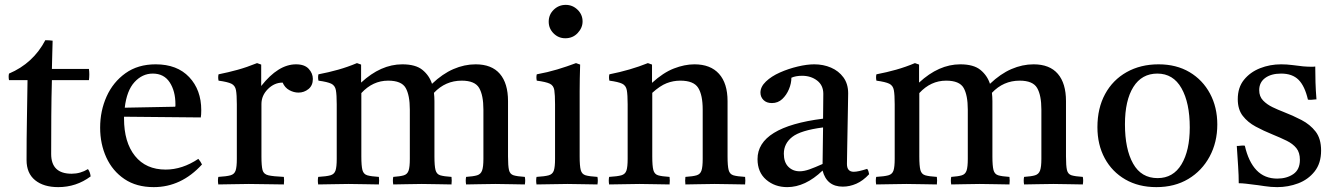

<svg xmlns="http://www.w3.org/2000/svg" viewBox="-20 -756 5480 788"><path d="M219 12Q159 12 124 -16.5Q89 -45 89 -99Q89 -187 90.5 -269Q92 -351 93 -427H17Q14 -442 17 -454Q116 -496 166 -591Q174 -591 182 -590.5Q190 -590 196 -589Q195 -563 194.5 -534Q194 -505 193 -473H345Q348 -451 345 -427H193Q191 -357 190.5 -279.5Q190 -202 190 -124Q190 -43 274 -43Q310 -43 341 -62Q350 -50 352 -32Q293 12 219 12Z M611 12Q540 12 491 -21Q442 -54 416.5 -109.5Q391 -165 391 -232Q391 -301 417.5 -360Q444 -419 495 -455.5Q546 -492 619 -492Q707 -492 756.5 -439.5Q806 -387 806 -304Q806 -294 805.5 -286.5Q805 -279 804 -274L489 -277Q489 -273 489 -270Q489 -172 534 -116Q579 -60 660 -60Q728 -60 794 -104Q804 -92 809 -81Q724 12 611 12ZM492 -314 699 -318Q700 -320 700 -323.5Q700 -327 700 -328Q700 -382 676.5 -418Q653 -454 607 -454Q564 -454 532 -419Q500 -384 492 -314Z M876 1Q873 -15 876 -30Q910 -32 926 -36.5Q942 -41 947 -56Q952 -71 952 -104V-328Q952 -367 948.5 -386Q945 -405 929.5 -412.5Q914 -420 877 -425Q874 -439 877 -451Q917 -459 955 -469.5Q993 -480 1035 -497L1052 -491V-403Q1122 -492 1195 -492Q1230 -492 1247 -473.5Q1264 -455 1264 -432Q1264 -405 1246 -390.5Q1228 -376 1205 -376Q1186 -376 1167.5 -386Q1149 -396 1140 -417Q1106 -417 1079.5 -390.5Q1053 -364 1053 -329V-114Q1053 -75 1057.5 -58Q1062 -41 1081.5 -36.5Q1101 -32 1145 -30Q1147 -16 1145 1Q1111 1 1075 0Q1039 -1 1001 -1Q964 -1 935.5 0Q907 1 876 1Z M1893 1Q1890 -15 1893 -30Q1923 -32 1938 -36.5Q1953 -41 1958.5 -56Q1964 -71 1964 -104V-306Q1964 -365 1946.5 -395Q1929 -425 1875 -425Q1808 -425 1761 -375Q1763 -359 1763 -341V-114Q1763 -75 1767.5 -58Q1772 -41 1787 -36.5Q1802 -32 1833 -30Q1835 -15 1833 1Q1805 1 1777 0Q1749 -1 1711 -1Q1674 -1 1646.5 0Q1619 1 1594 1Q1591 -15 1594 -30Q1623 -32 1637.5 -36.5Q1652 -41 1657 -56Q1662 -71 1662 -104V-306Q1662 -365 1645 -395Q1628 -425 1573 -425Q1510 -425 1463 -374V-114Q1463 -75 1467.5 -58Q1472 -41 1487.5 -36.5Q1503 -32 1535 -30Q1537 -15 1535 1Q1507 1 1477.5 0Q1448 -1 1410 -1Q1374 -1 1345 0Q1316 1 1286 1Q1283 -15 1286 -30Q1320 -32 1336 -36.5Q1352 -41 1357 -56Q1362 -71 1362 -104V-328Q1362 -367 1358.5 -386Q1355 -405 1339.5 -412.5Q1324 -420 1287 -425Q1284 -439 1287 -451Q1329 -459 1368 -470Q1407 -481 1445 -497L1462 -491V-417Q1543 -492 1631 -492Q1686 -492 1714 -469Q1742 -446 1753 -412Q1796 -453 1841 -472.5Q1886 -492 1932 -492Q1998 -492 2031.5 -453Q2065 -414 2065 -341V-114Q2065 -75 2069 -58Q2073 -41 2088 -36.5Q2103 -32 2134 -30Q2137 -15 2134 1Q2106 1 2078 0Q2050 -1 2013 -1Q1975 -1 1946.5 0Q1918 1 1893 1Z M2432 1Q2404 1 2374 0Q2344 -1 2309 -1Q2277 -1 2244.5 0Q2212 1 2182 1Q2179 -15 2182 -30Q2216 -32 2232 -36.5Q2248 -41 2253 -56Q2258 -71 2258 -104V-328Q2258 -367 2255 -386Q2252 -405 2236.5 -412.5Q2221 -420 2183 -425Q2180 -439 2183 -451Q2227 -459 2267 -471Q2307 -483 2344 -497L2361 -491Q2360 -460 2359.5 -433Q2359 -406 2359 -382V-114Q2359 -75 2363.5 -58Q2368 -41 2383.5 -36.5Q2399 -32 2432 -30Q2435 -15 2432 1ZM2232 -667Q2232 -696 2252.5 -716Q2273 -736 2302 -736Q2330 -736 2350.5 -716Q2371 -696 2371 -668Q2371 -642 2351 -620.5Q2331 -599 2300 -599Q2272 -599 2252 -619Q2232 -639 2232 -667Z M2793 1Q2791 -15 2793 -30Q2824 -32 2839 -36.5Q2854 -41 2859 -56Q2864 -71 2864 -104V-306Q2864 -366 2845.5 -395.5Q2827 -425 2772 -425Q2743 -425 2716 -414.5Q2689 -404 2657 -375V-114Q2657 -75 2661.5 -58Q2666 -41 2681 -36.5Q2696 -32 2728 -30Q2730 -15 2728 1Q2700 1 2669.5 0Q2639 -1 2604 -1Q2572 -1 2541 0Q2510 1 2480 1Q2477 -15 2480 -30Q2514 -32 2530 -36.5Q2546 -41 2551 -56Q2556 -71 2556 -104V-328Q2556 -367 2552.5 -386Q2549 -405 2533.5 -412.5Q2518 -420 2481 -425Q2478 -439 2481 -451Q2567 -468 2639 -497L2656 -491V-416Q2702 -458 2746 -475Q2790 -492 2830 -492Q2896 -492 2931 -453Q2966 -414 2966 -341V-114Q2966 -75 2970.5 -58Q2975 -41 2990 -36.5Q3005 -32 3038 -30Q3040 -15 3038 1Q3008 1 2979.5 0Q2951 -1 2913 -1Q2876 -1 2848.5 0Q2821 1 2793 1Z M3439 10Q3373 10 3356 -56Q3285 12 3211 12Q3160 12 3124.5 -18.5Q3089 -49 3089 -103Q3089 -235 3358 -269Q3358 -293 3358.5 -318Q3359 -343 3359 -371Q3359 -406 3333.5 -425.5Q3308 -445 3272 -445Q3246 -445 3228 -437Q3228 -414 3218 -390Q3208 -366 3190.5 -349.5Q3173 -333 3148 -333Q3126 -333 3113.5 -345.5Q3101 -358 3101 -376Q3101 -400 3123.5 -421.5Q3146 -443 3181 -458.5Q3216 -474 3254 -483Q3292 -492 3322 -492Q3359 -492 3390.5 -478.5Q3422 -465 3441.5 -438.5Q3461 -412 3461 -373Q3461 -349 3460 -310.5Q3459 -272 3458.5 -228.5Q3458 -185 3457 -146Q3456 -107 3456 -83Q3456 -51 3484 -51Q3502 -51 3539 -63Q3543 -58 3544.5 -52Q3546 -46 3547 -41Q3522 -14 3494.5 -2Q3467 10 3439 10ZM3356 -83 3358 -233Q3266 -221 3231.5 -194Q3197 -167 3197 -125Q3197 -90 3215.5 -71.5Q3234 -53 3262 -53Q3280 -53 3302.5 -61Q3325 -69 3356 -83Z M4183 1Q4180 -15 4183 -30Q4213 -32 4228 -36.5Q4243 -41 4248.5 -56Q4254 -71 4254 -104V-306Q4254 -365 4236.5 -395Q4219 -425 4165 -425Q4098 -425 4051 -375Q4053 -359 4053 -341V-114Q4053 -75 4057.5 -58Q4062 -41 4077 -36.5Q4092 -32 4123 -30Q4125 -15 4123 1Q4095 1 4067 0Q4039 -1 4001 -1Q3964 -1 3936.5 0Q3909 1 3884 1Q3881 -15 3884 -30Q3913 -32 3927.5 -36.5Q3942 -41 3947 -56Q3952 -71 3952 -104V-306Q3952 -365 3935 -395Q3918 -425 3863 -425Q3800 -425 3753 -374V-114Q3753 -75 3757.5 -58Q3762 -41 3777.5 -36.5Q3793 -32 3825 -30Q3827 -15 3825 1Q3797 1 3767.5 0Q3738 -1 3700 -1Q3664 -1 3635 0Q3606 1 3576 1Q3573 -15 3576 -30Q3610 -32 3626 -36.5Q3642 -41 3647 -56Q3652 -71 3652 -104V-328Q3652 -367 3648.5 -386Q3645 -405 3629.5 -412.5Q3614 -420 3577 -425Q3574 -439 3577 -451Q3619 -459 3658 -470Q3697 -481 3735 -497L3752 -491V-417Q3833 -492 3921 -492Q3976 -492 4004 -469Q4032 -446 4043 -412Q4086 -453 4131 -472.5Q4176 -492 4222 -492Q4288 -492 4321.5 -453Q4355 -414 4355 -341V-114Q4355 -75 4359 -58Q4363 -41 4378 -36.5Q4393 -32 4424 -30Q4427 -15 4424 1Q4396 1 4368 0Q4340 -1 4303 -1Q4265 -1 4236.5 0Q4208 1 4183 1Z M4726 12Q4653 12 4598.5 -19.5Q4544 -51 4514 -106.5Q4484 -162 4484 -234Q4484 -312 4515.5 -370Q4547 -428 4604 -460Q4661 -492 4735 -492Q4808 -492 4862 -460Q4916 -428 4946 -372Q4976 -316 4976 -245Q4976 -172 4944.5 -113.5Q4913 -55 4857 -21.5Q4801 12 4726 12ZM4597 -246Q4597 -144 4630.5 -84.5Q4664 -25 4731 -25Q4795 -25 4829 -81.5Q4863 -138 4863 -233Q4863 -334 4829 -394Q4795 -454 4730 -454Q4666 -454 4631.5 -399Q4597 -344 4597 -246Z M5089 -158Q5104 -92 5137 -57.5Q5170 -23 5222 -23Q5261 -23 5288 -41.5Q5315 -60 5315 -100Q5315 -130 5300.5 -148Q5286 -166 5260.5 -178.5Q5235 -191 5203 -204Q5166 -219 5133.5 -236.5Q5101 -254 5080.5 -280.5Q5060 -307 5060 -349Q5060 -397 5085.5 -428.5Q5111 -460 5151.5 -476Q5192 -492 5238 -492Q5261 -492 5284 -489Q5307 -486 5309 -486Q5329 -483 5346 -482.5Q5363 -482 5364 -482Q5365 -482 5368.5 -482Q5372 -482 5378 -483Q5378 -451 5379 -418Q5380 -385 5383 -348Q5382 -348 5379 -348Q5370 -347 5362.5 -346.5Q5355 -346 5348 -347Q5335 -403 5309.5 -428.5Q5284 -454 5238 -454Q5197 -454 5172.5 -436Q5148 -418 5148 -386Q5148 -360 5164 -343.5Q5180 -327 5203 -316Q5226 -305 5247 -297Q5286 -282 5321.5 -263.5Q5357 -245 5379.5 -216Q5402 -187 5402 -138Q5402 -86 5375.5 -52.5Q5349 -19 5308 -3.5Q5267 12 5222 12Q5196 12 5170.5 8Q5145 4 5143 4Q5141 4 5126.5 2Q5112 0 5094.5 -2Q5077 -4 5064 -4Q5064 -35 5061.5 -73Q5059 -111 5056 -157Q5058 -157 5061 -157Q5070 -158 5076.5 -158.5Q5083 -159 5089 -158Z"/></svg>

Font: Castoro
Style: Regular
Weight: 400
Designer: John Hudson
Foundry: Tiro Typeworks Ltd.
Version: Version 2.04